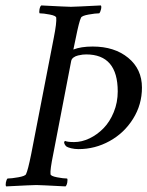

<svg xmlns="http://www.w3.org/2000/svg" viewBox="-27 -666 529 689"><path d="M228.5 -447.3Q228.5 -447.3 164.1 -113.3Q152.3 -55.7 154.3 -41Q154.8 -34.2 177.5 -29.8Q200.2 -25.4 213.9 -25.4Q216.3 -22 214.4 -11.2Q212.4 -0.5 208 2.9Q115.2 -2 103.5 -2Q90.3 -2 -4.9 2.9Q-7.8 -1 -5.9 -11.2Q-3.9 -21.5 0 -25.4Q13.7 -25.4 38.6 -29.8Q63.5 -34.2 66.4 -41Q73.2 -54.7 85 -113.3L166 -530.3Q176.8 -585 174.8 -602.5Q174.3 -609.4 151.6 -613.8Q128.9 -618.2 115.2 -618.2Q112.8 -621.6 114.7 -632.3Q116.7 -643.1 121.1 -646.5Q213.9 -641.6 227.5 -641.6Q239.7 -641.6 335 -646.5Q337.9 -642.6 335.4 -632.3Q333 -622.1 329.1 -618.2Q315.4 -618.2 291 -613.8Q266.6 -609.4 263.7 -602.5Q256.8 -588.9 245.1 -530.3L236.3 -488.3Q263.7 -499 305.7 -499Q383.8 -499 433.1 -458.5Q482.4 -418 482.4 -351.6Q482.4 -290.5 450.4 -239.5Q418.5 -188.5 366.2 -159.7Q314 -130.9 254.9 -130.9Q240.7 -130.9 228 -134Q215.3 -137.2 210.9 -140.6Q203.1 -148.4 203.1 -156.2Q203.1 -158.2 207 -160.2Q214.8 -156.2 239.3 -156.2Q266.6 -156.2 294.2 -169.4Q321.8 -182.6 344.5 -205.8Q367.2 -229 381.3 -263.7Q395.5 -298.3 395.5 -337.9Q395.5 -470.7 282.2 -470.7Q276.4 -470.7 269.5 -470Q262.7 -469.2 253.2 -467Q243.7 -464.8 236.8 -459.7Q230 -454.6 228.5 -447.3Z"/></svg>

Font: Amiri
Style: Slanted
Weight: 400
Italic angle: 9°
Designer: Khaled Hosny
Version: Version 000.107